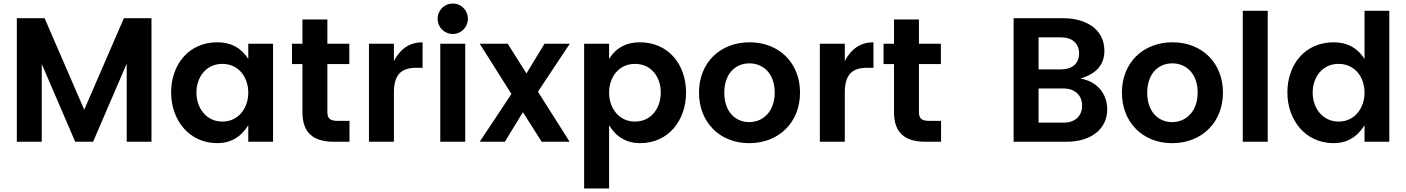

<svg xmlns="http://www.w3.org/2000/svg" viewBox="-20 -801 7946 1085"><path d="M680 -698 456 -181 232 -698H75V0H216V-439L405 0H506L696 -441V0H836V-698Z M1237 -114C1145 -114 1090 -191 1090 -278C1090 -364 1144 -440 1236 -440C1329 -440 1383 -365 1383 -277C1383 -191 1328 -114 1237 -114ZM1383 -468C1343 -531 1285 -562 1209 -562C1045 -562 947 -435 947 -278C947 -125 1047 8 1208 8C1283 8 1341 -26 1383 -93V0H1523V-554H1383Z M1888 -118C1845 -118 1830 -132 1830 -168V-439H1954V-554H1830V-691H1689V-554H1630V-439H1689V-168C1689 -48 1753 0 1866 0H1955V-118Z M2065 -554V0H2206V-278C2206 -381 2249 -418 2333 -418H2368V-562C2297 -562 2243 -527 2206 -456V-554Z M2624 -695C2624 -743 2586 -781 2539 -781C2491 -781 2453 -743 2453 -695C2453 -647 2491 -609 2539 -609C2586 -609 2624 -647 2624 -695ZM2609 0V-554H2468V0Z M3057 -554 2955 -386 2849 -554H2691L2870 -270L2691 0H2833L2935 -167L3041 0H3199L3020 -283L3200 -554Z M3568 -114C3477 -114 3422 -191 3422 -277C3422 -364 3476 -440 3568 -440C3661 -440 3714 -366 3714 -278C3714 -191 3661 -114 3568 -114ZM3422 -93C3463 -26 3522 8 3597 8C3760 8 3857 -124 3857 -278C3857 -435 3759 -562 3595 -562C3519 -562 3461 -531 3422 -468V-554H3281V264H3422Z M4214 -111C4135 -111 4073 -170 4073 -277C4073 -384 4135 -443 4215 -443C4294 -443 4358 -384 4358 -278C4358 -172 4293 -111 4214 -111ZM4214 8C4382 8 4501 -110 4501 -278C4501 -445 4383 -562 4216 -562C4049 -562 3930 -446 3930 -278C3930 -111 4046 8 4214 8Z M4613 -554V0H4754V-278C4754 -381 4797 -418 4881 -418H4916V-562C4845 -562 4791 -527 4754 -456V-554Z M5231 -118C5188 -118 5173 -132 5173 -168V-439H5297V-554H5173V-691H5032V-554H4973V-439H5032V-168C5032 -48 5096 0 5209 0H5298V-118Z M5990 -301C6053 -301 6095 -264 6095 -204C6095 -144 6054 -108 5991 -108H5849V-301ZM5976 -590C6039 -590 6078 -556 6078 -499C6078 -442 6039 -409 5976 -409H5849V-590ZM6007 0C6148 0 6237 -74 6237 -183C6237 -275 6175 -343 6085 -357C6176 -384 6221 -436 6221 -514C6221 -643 6106 -698 5991 -698H5708V0Z M6604 -111C6525 -111 6463 -170 6463 -277C6463 -384 6525 -443 6605 -443C6684 -443 6748 -384 6748 -278C6748 -172 6683 -111 6604 -111ZM6604 8C6772 8 6891 -110 6891 -278C6891 -445 6773 -562 6606 -562C6439 -562 6320 -446 6320 -278C6320 -111 6436 8 6604 8Z M7144 0V-740H7003V0Z M7545 -114C7453 -114 7398 -191 7398 -278C7398 -364 7452 -440 7544 -440C7637 -440 7691 -365 7691 -277C7691 -191 7636 -114 7545 -114ZM7691 -468C7651 -531 7593 -562 7517 -562C7353 -562 7255 -435 7255 -278C7255 -125 7355 8 7516 8C7591 8 7649 -26 7691 -93V0H7831V-740H7691Z"/></svg>

Font: Matrixport Bold
Style: Regular
Weight: 600
Designer: Ninad Kale (Devanagari), Jonny Pinhorn (Latin)
Foundry: Indian Type Foundry
Version: Version 2.000;PS 1.0;hotconv 1.0.79;makeotf.lib2.5.61930; tt